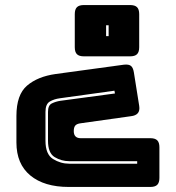

<svg xmlns="http://www.w3.org/2000/svg" viewBox="-20 -740 696 760"><path d="M312 -720H495Q514 -720 522.5 -711.5Q531 -703 531 -684V-553Q531 -534 522.5 -525.5Q514 -517 495 -517H312Q293 -517 284.5 -525.5Q276 -534 276 -553V-684Q276 -703 284.5 -711.5Q293 -720 312 -720ZM410 -640H400V-597H410ZM200 -447 471 -484Q490 -486 498.5 -479Q507 -472 510 -453L531 -321Q534 -302 525.5 -292Q517 -282 498 -280L299 -252Q284 -250 278 -243Q272 -236 272 -221Q272 -207 279 -200Q286 -193 299 -193H575Q594 -193 602.5 -184.5Q611 -176 611 -157V-36Q611 -17 602.5 -8.5Q594 0 575 0H252Q155 0 100 -45.5Q45 -91 45 -176V-281Q45 -365 87 -401Q129 -437 200 -447ZM433 -381 217 -351Q194 -348 177 -338Q160 -328 160 -297V-183Q160 -129 190 -110.5Q220 -92 254 -92H523V-102H254Q223 -102 196.5 -118Q170 -134 170 -183V-297Q170 -323 185 -330.5Q200 -338 219 -341L435 -370Z"/></svg>

Font: Bungee Inline
Style: Regular
Weight: 400
Designer: David Jonathan Ross
Foundry: David Jonathan Ross
Version: Version 1.001;PS 1.0;hotconv 1.0.72;makeotf.lib2.5.5900